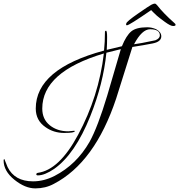

<svg xmlns="http://www.w3.org/2000/svg" viewBox="-187 -813 992 1063"><path d="M191 -86 223 -89Q227 -89 227 -87Q227 -77 168.5 -77Q110 -77 65 -109Q11 -146 11 -212Q11 -431 389 -533Q394 -581 394 -636Q394 -642 400 -643Q406 -642 406 -607.5Q406 -573 404 -537L488 -557Q512 -616 539.5 -639Q567 -662 628 -662Q654 -662 678 -651Q706 -635 706 -612Q706 -582 658.5 -572.5Q611 -563 546 -553Q468 -303 456 -267Q338 87 111 205Q65 230 8.5 230Q-48 230 -107.5 182Q-167 134 -167 75Q-167 68 -163 68Q-162 68 -159.5 76Q-157 84 -145 112Q-106 191 -4 191Q56 191 115 161Q237 98 309 -28Q354 -109 407 -285Q433 -375 482 -541L402 -521Q385 -350 313 -170Q229 40 113 122Q60 158 23 158Q14 158 14 152Q14 146 22 144Q141 128 245 -66Q360 -279 388 -517Q47 -415 47 -212Q47 -153 88.5 -119.5Q130 -86 191 -86ZM650 -757Q528 -673 516 -673Q511 -673 511 -676.5Q511 -680 512 -683Q514 -694 576 -737Q638 -780 650.5 -786.5Q663 -793 669.5 -793Q676 -793 683 -784Q718 -739 778 -686Q785 -681 785 -675Q785 -669 771 -669Q757 -669 725.5 -692Q694 -715 681.5 -726Q669 -737 660.5 -746Q652 -755 650 -757ZM698 -617Q698 -651 644 -651Q599 -651 555 -568Q584 -571 673 -590Q698 -600 698 -617Z"/></svg>

Font: Ruthie
Style: Regular
Weight: 400
Designer: Robert E. Leuschke
Foundry: Robert E. Leuschke
Version: Version 1.003